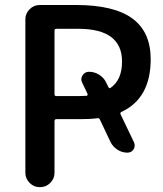

<svg xmlns="http://www.w3.org/2000/svg" viewBox="-20 -774 654 772"><path d="M328.1 -388.7Q330.1 -388.7 331.5 -391.1Q333 -393.6 332 -396.5L310.5 -441.4Q302.7 -457 312 -471.2Q321.3 -485.4 337.9 -485.4Q360.4 -485.4 379.4 -473.1Q398.4 -460.9 407.2 -441.4L416 -423.8Q418.9 -417 424.8 -420.9Q470.7 -453.1 470.7 -526.4Q470.7 -658.2 294.9 -658.2H207Q199.2 -658.2 199.2 -650.4V-394.5Q199.2 -387.7 207 -387.7H294.9Q314.5 -387.7 328.1 -388.7ZM518.6 -202.1Q525.4 -187.5 517.1 -173.8Q508.8 -160.2 492.2 -160.2Q470.7 -160.2 452.6 -171.9Q434.6 -183.6 424.8 -202.1L381.8 -293Q378.9 -299.8 372.1 -298.8Q344.7 -294.9 304.7 -294.9H207Q199.2 -294.9 199.2 -287.1V-79.1Q199.2 -55.7 182.1 -38.6Q165 -21.5 141.6 -21.5H139.6Q116.2 -21.5 99.1 -38.6Q82 -55.7 82 -79.1V-696.3Q82 -719.7 99.1 -736.8Q116.2 -753.9 139.6 -753.9H285.2Q438.5 -753.9 512.2 -699.7Q585.9 -645.5 585.9 -536.1Q585.9 -378.9 468.8 -324.2Q461.9 -321.3 464.8 -314.5Z"/></svg>

Font: Gen Jyuu Gothic Medium
Style: Regular
Weight: 500
Designer: [Source Han Sans]
Ryoko NISHIZUKA  (kana & ideographs); Paul D. Hunt (Latin, Greek & Cyrillic); Wenlong ZHANG  (bopomofo
Version: Version 1.002.20150607